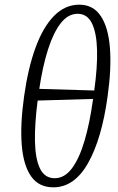

<svg xmlns="http://www.w3.org/2000/svg" viewBox="-20 -791 505 821"><path d="M208 10Q146 10 113 -37Q80 -84 73 -171Q66 -258 83 -379Q100 -500 132 -587.5Q164 -675 211 -723Q258 -771 319 -771Q378 -771 410.5 -723Q443 -675 450 -587Q457 -499 440 -378Q415 -197 356.5 -93.5Q298 10 208 10ZM383 -404Q397 -504 395 -577.5Q393 -651 373 -691.5Q353 -732 312 -732Q271 -732 239.5 -691.5Q208 -651 185 -578.5Q162 -506 148 -411ZM214 -29Q256 -29 287.5 -71Q319 -113 341.5 -189Q364 -265 378 -368L141 -361Q128 -261 129.5 -186.5Q131 -112 151 -70.5Q171 -29 214 -29Z"/></svg>

Font: Noto Serif ExtraCondensed Light
Style: Italic
Weight: 300
Width: 2
Italic angle: -12°
Designer: Monotype Design Team
Foundry: Monotype Imaging Inc.
Version: Version 2.014; ttfautohint (v1.8.4.7-5d5b)